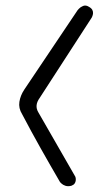

<svg xmlns="http://www.w3.org/2000/svg" viewBox="-20 -663 396 678"><path d="M232 -7Q220 -4 211 -7Q202 -10 197 -15Q192 -20 192 -20Q157 -80 123.5 -139.5Q90 -199 58 -260Q45 -281 48.5 -303.5Q52 -326 66 -347L254 -627Q254 -627 259 -632.5Q264 -638 273.5 -642Q283 -646 294 -639Q303 -634 306 -628Q309 -622 308.5 -616Q308 -610 306 -605.5Q304 -601 304 -601L120 -317Q101 -291 115 -267L246 -39Q246 -39 247 -35.5Q248 -32 247.5 -26Q247 -20 243.5 -15Q240 -10 232 -7Z"/></svg>

Font: Sour Gummy Black ExtraLight
Style: Regular
Weight: 250
Version: Version 1.000